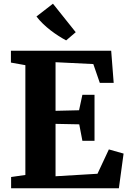

<svg xmlns="http://www.w3.org/2000/svg" viewBox="-20 -1017 698 1037"><path d="M117 -72V-665L39 -679V-743H580.5L594 -569.5H519L484 -671L280 -681V-418.5L407 -421.5L425 -505H490.5V-256.5H425L408 -345.5L280 -348V-65L506.5 -78.5L568 -210L647.5 -187.5L622 0H40V-61ZM337 -799Q318 -809 296.5 -822.8Q275 -836.5 253.2 -853.2Q231.5 -870 211.8 -889Q192 -908 177 -928L266 -997L389 -843L337.5 -799Z"/></svg>

Font: Merriweather 24pt ExtraBold
Style: Regular
Weight: 800
Version: Version 2.100